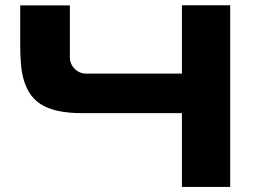

<svg xmlns="http://www.w3.org/2000/svg" viewBox="-20 -720 990 742"><path d="M683.1 -699.7H869.6V2.4H683.1V-282.7H296.9Q190.9 -282.7 136.5 -317.9Q82 -353 65.9 -435.5Q58.1 -475.1 58.1 -551.8V-699.2H250V-499Q250 -472.7 268.6 -454.1Q287.1 -435.5 313.5 -435.5H683.1Z"/></svg>

Font: Wadik
Style: Bold
Weight: 700
Designer: Sasha Pavljenko
Version: Version 1.001;Fontself Maker 3.5.4